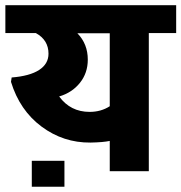

<svg xmlns="http://www.w3.org/2000/svg" viewBox="-35 -651 689 730"><path d="M210 -39.6V59.1H85.9V-39.6ZM305.7 -225.6Q349.1 -225.6 382.3 -247.1V-524.4H259.3Q298.8 -483.9 298.8 -424.3Q298.8 -373.5 269 -336.2Q239.3 -298.8 189.9 -284.2Q232.9 -225.6 305.7 -225.6ZM382.3 0V-115.2Q357.9 -109.9 309.1 -108.9Q206.1 -107.9 123 -169.7Q40 -231.4 6.8 -339.8L9.3 -356.4Q78.1 -361.8 113.8 -385Q149.4 -408.2 149.4 -446.8Q149.4 -499 101.1 -525.4H-14.6V-631.3H634.8V-525.4H530.8V0Z"/></svg>

Font: Yantramanav Black
Style: Regular
Weight: 900
Version: Version 1.001;PS 1.0;hotconv 1.0.72;makeotf.lib2.5.5900; ttf